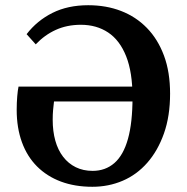

<svg xmlns="http://www.w3.org/2000/svg" viewBox="-20 -700 715 736"><path d="M44 -279Q44 -306 46 -330Q48 -354 51 -368H548L549 -311H187Q185 -295 183.5 -278Q182 -261 182 -241Q182 -197 192 -161Q202 -125 222 -99Q242 -73 270.5 -59Q299 -45 335 -45Q384 -45 418.5 -75Q453 -105 470.5 -167.5Q488 -230 488 -327Q488 -423 463.5 -484.5Q439 -546 394.5 -575.5Q350 -605 290 -605Q237 -605 194 -585.5Q151 -566 117 -530L82 -569Q122 -621 181 -650.5Q240 -680 318 -680Q387 -680 444 -658Q501 -636 543 -593Q585 -550 608.5 -487Q632 -424 632 -341Q632 -255 608.5 -188.5Q585 -122 544.5 -76Q504 -30 450 -7Q396 16 334 16Q267 16 213.5 -4Q160 -24 122 -62Q84 -100 64 -155Q44 -210 44 -279Z"/></svg>

Font: Source Serif 4 SemiBold
Style: Regular
Weight: 600
Designer: Frank Grießhammer
Foundry: Adobe Systems Incorporated
Version: Version 4.004;hotconv 1.0.116;makeotfexe 2.5.65601